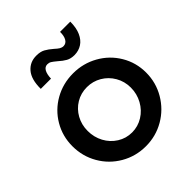

<svg xmlns="http://www.w3.org/2000/svg" viewBox="-201 -860 998 998"><g transform="rotate(-45 297.5 -361.0)"><path d="M26.4 -262.7Q26.4 -335.9 62.3 -397Q98.1 -458 160.2 -493.2Q222.2 -528.3 296.9 -528.3Q370.6 -528.3 433.1 -493.2Q495.6 -458 532 -397Q568.4 -335.9 568.4 -262.7Q568.4 -189 531.7 -126.7Q495.1 -64.5 432.9 -28.3Q370.6 7.8 296.9 7.8Q222.7 7.8 160.4 -28.3Q98.1 -64.5 62.3 -126.5Q26.4 -188.5 26.4 -262.7ZM457 -263.7Q457 -309.1 435.3 -346.4Q413.6 -383.8 377 -405.3Q340.3 -426.8 296.9 -426.8Q252.4 -426.8 216.3 -405Q180.2 -383.3 159.4 -345.7Q138.7 -308.1 138.7 -262.7Q138.7 -216.8 159.4 -178.2Q180.2 -139.6 216.6 -116.7Q252.9 -93.8 296.9 -93.8Q340.3 -93.8 377.2 -116.7Q414.1 -139.6 435.5 -178.7Q457 -217.8 457 -263.7ZM227.5 -728.5Q255.9 -728.5 274.9 -718.3Q293.9 -708 316.4 -688.5Q330.1 -675.8 340.3 -669.4Q350.6 -663.1 362.3 -663.1Q381.3 -663.6 391.6 -681.2Q401.9 -698.7 401.4 -728.5H476.6Q476.6 -683.1 462.6 -652.1Q448.7 -621.1 424.8 -605.7Q400.9 -590.3 370.1 -589.8Q342.8 -589.8 324 -600.3Q305.2 -610.8 284.2 -629.9Q266.6 -644.5 257.1 -650.4Q247.6 -656.2 235.4 -656.2Q216.8 -656.2 207 -638.4Q197.3 -620.6 196.3 -589.8H121.1Q120.6 -659.7 150.1 -694.3Q179.7 -729 227.5 -728.5Z"/></g></svg>

Font: Reddit Sans Chocolate SemiBold
Style: Regular
Weight: 600
Designer: Stephen Hutchings
Foundry: Reddit
Version: Version 1.011